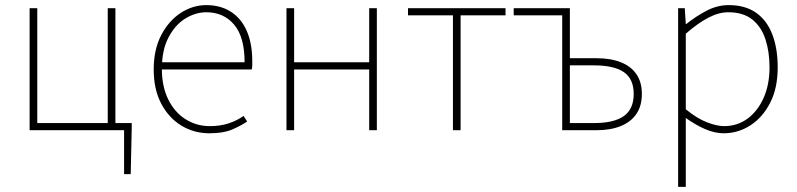

<svg xmlns="http://www.w3.org/2000/svg" viewBox="-20 -510 3120 752"><path d="M466 172V0H96V-478H126V-28H402V-478H432V-28H496V-12L492 172Z M800 12Q740 12 690.5 -18Q641 -48 611.5 -104Q582 -160 582 -238Q582 -316 611.5 -372.5Q641 -429 688 -459.5Q735 -490 788 -490Q843 -490 883.5 -464.5Q924 -439 946 -390Q968 -341 968 -270Q968 -263 968 -255Q968 -247 966 -238H598V-266H938Q938 -365 897 -413.5Q856 -462 788 -462Q746 -462 706 -437.5Q666 -413 640 -363.5Q614 -314 614 -240Q614 -172 638.5 -121.5Q663 -71 706 -43.5Q749 -16 802 -16Q843 -16 876 -27Q909 -38 934 -56L948 -34Q921 -16 887.5 -2Q854 12 800 12Z M1102 0V-478H1132V-266H1426V-478H1456V0H1426V-238H1132V0Z M1754 0V-450H1578V-478H1960V-450H1784V0Z M2182 0V-450H1992V-478H2212V-282H2316Q2372 -282 2412 -266Q2452 -250 2473 -219Q2494 -188 2494 -142Q2494 -96 2473 -64.5Q2452 -33 2412 -16.5Q2372 0 2316 0ZM2212 -28H2306Q2385 -28 2423.5 -55.5Q2462 -83 2462 -142Q2462 -201 2423.5 -227.5Q2385 -254 2306 -254H2212Z M2636 222V-478H2662L2666 -416H2668Q2704 -445 2746.5 -467.5Q2789 -490 2834 -490Q2899 -490 2941.5 -460Q2984 -430 3005 -375Q3026 -320 3026 -246Q3026 -165 2996.5 -107.5Q2967 -50 2919 -19Q2871 12 2814 12Q2780 12 2742.5 -4Q2705 -20 2666 -48V42V222ZM2816 -16Q2868 -16 2908 -45.5Q2948 -75 2971 -127Q2994 -179 2994 -246Q2994 -307 2978 -356Q2962 -405 2926.5 -433.5Q2891 -462 2832 -462Q2795 -462 2754 -440.5Q2713 -419 2666 -378V-82Q2710 -46 2749 -31Q2788 -16 2816 -16Z"/></svg>

Font: SourceSans3VF
Style: Regular
Weight: 200
Designer: Paul D. Hunt
Foundry: Adobe
Version: Version 3.052;hotconv 1.1.0;makeotfexe 2.6.0